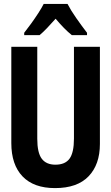

<svg xmlns="http://www.w3.org/2000/svg" viewBox="-20 -954 570 984"><path d="M262 10Q153 10 95.5 -50Q38 -110 38 -221V-714H171V-243Q171 -171 194 -140.5Q217 -110 264 -110Q314 -110 336.5 -141Q359 -172 359 -244V-714H492V-216Q492 -111 434 -50.5Q376 10 262 10ZM104 -786Q120 -806 139.5 -833Q159 -860 176.5 -887Q194 -914 204 -934H326Q343 -901 371 -861Q399 -821 426 -786V-774H348Q328 -790 307.5 -811Q287 -832 265 -858Q242 -832 221 -810Q200 -788 183 -774H104Z"/></svg>

Font: Noto Sans Mono Condensed
Style: Bold
Weight: 700
Width: 3
Designer: Monotype Design Team
Foundry: Monotype Imaging Inc.
Version: Version 2.014